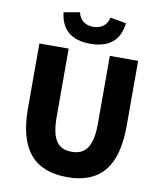

<svg xmlns="http://www.w3.org/2000/svg" viewBox="-103 -1053 969 1149"><g transform="rotate(10 381.5 -478.5)"><path d="M384 14C582 14 682 -99 682 -350V-745H510V-331C510 -190 465 -140 384 -140C302 -140 260 -190 260 -331V-745H82V-350C82 -99 185 14 384 14ZM381 -796C496 -796 560 -850 571 -954L474 -971C465 -925 430 -899 381 -899C332 -899 299 -925 289 -971L192 -954C203 -850 267 -796 381 -796Z"/></g></svg>

Font: Noto Sans JP Black
Style: Regular
Weight: 900
Designer: Ryoko NISHIZUKA 西塚涼子 (kana, bopomofo & ideographs); Paul D. Hunt (Latin, Greek & Cyrillic); Sandoll Communications 산돌커뮤니
Foundry: Adobe
Version: Version 2.002;hotconv 1.0.116;makeotfexe 2.5.65601